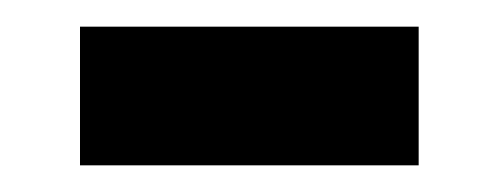

<svg xmlns="http://www.w3.org/2000/svg" viewBox="-20 -388 374 144"><path d="M40 -264V-368H294V-264Z"/></svg>

Font: Noto Sans Sinhala UI SemiBold
Style: Regular
Weight: 600
Designer: Jelle Bosma - Monotype Design Team
Foundry: Monotype Imaging Inc.
Version: Version 2.006; ttfautohint (v1.8.4.7-5d5b)